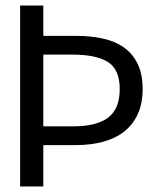

<svg xmlns="http://www.w3.org/2000/svg" viewBox="-20 -676 590 696"><path d="M137 0V-150H255Q309 -150 353.5 -162Q398 -174 430 -199Q462 -224 479.5 -262.5Q497 -301 497 -353Q497 -407 479.5 -443.5Q462 -480 430.5 -503Q399 -526 354 -536Q309 -546 255 -546H137V-656H53V0ZM137 -478H244Q329 -478 371.5 -451Q414 -424 414 -353Q414 -282 372.5 -250Q331 -218 244 -218H137Z"/></svg>

Font: Codetta
Style: Regular
Weight: 400
Italic angle: -11°
Designer: Ulrich Proeller
Foundry: PROSA GmbH
Version: Version 2.00;September 29, 2018;FontCreator 11.5.0.2427 64-b